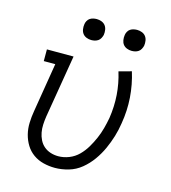

<svg xmlns="http://www.w3.org/2000/svg" viewBox="-110 -822 820 919"><g transform="rotate(15 300.0 -362.0)"><path d="M246 8Q217 8 189 1Q161 -6 138.5 -22Q116 -38 101.5 -61.5Q87 -85 80 -112.5Q73 -140 74 -169.5Q75 -199 80 -228L120 -472H63V-530H195L143 -218Q140 -198 139 -178Q138 -158 141.5 -139Q145 -120 153.5 -103Q162 -86 176 -74Q190 -62 208.5 -56Q227 -50 247 -50Q274 -50 300.5 -60.5Q327 -71 347 -91Q367 -111 381.5 -135.5Q396 -160 407 -185.5Q418 -211 425 -237Q432 -263 437 -290Q446 -349 442 -405.5Q438 -462 421 -517L483 -534Q502 -473 506.5 -409.5Q511 -346 500 -281Q495 -247 485 -214Q475 -181 460.5 -149Q446 -117 425 -87.5Q404 -58 376 -35Q348 -12 313.5 -2Q279 8 246 8ZM456 -628Q444 -628 432.5 -632.5Q421 -637 414 -646Q407 -655 405 -667.5Q403 -680 405 -693Q406 -701 410.5 -709.5Q415 -718 422.5 -723Q430 -728 439 -730Q448 -732 456 -732Q469 -732 480.5 -727.5Q492 -723 499 -714Q506 -705 508 -692.5Q510 -680 508 -667Q506 -659 501.5 -650.5Q497 -642 489.5 -637Q482 -632 473.5 -630Q465 -628 456 -628ZM256 -628Q244 -628 232.5 -632.5Q221 -637 214 -646Q207 -655 205 -667.5Q203 -680 205 -693Q206 -701 210.5 -709.5Q215 -718 222.5 -723Q230 -728 239 -730Q248 -732 256 -732Q269 -732 280.5 -727.5Q292 -723 299 -714Q306 -705 308 -692.5Q310 -680 308 -667Q306 -659 301.5 -650.5Q297 -642 289.5 -637Q282 -632 273.5 -630Q265 -628 256 -628Z"/></g></svg>

Font: Iosevka Slab LtExObl
Style: Regular
Weight: 300
Width: 7
Italic angle: -9°
Monospace: yes
Designer: Belleve Invis
Foundry: Belleve Invis
Version: Version 11.1.0; ttfautohint (v1.8.3)